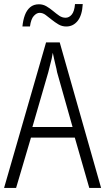

<svg xmlns="http://www.w3.org/2000/svg" viewBox="-20 -922 516 942"><path d="M418 0 347 -247H132L59 0H0L206 -714H273L476 0ZM260 -568Q257 -586 253 -600.5Q249 -615 246 -630.5Q243 -646 239 -663Q237 -649 233.5 -633.5Q230 -618 225.5 -602Q221 -586 217 -568L139 -299H336ZM90 -792Q93 -823 102 -847.5Q111 -872 128 -886.5Q145 -901 171 -901Q191 -901 208 -891Q225 -881 240.5 -868Q256 -855 270.5 -845Q285 -835 302 -835Q319 -835 332 -850.5Q345 -866 348 -902H386Q383 -847 361 -819.5Q339 -792 305 -792Q284 -792 266.5 -802.5Q249 -813 233.5 -825.5Q218 -838 204 -848.5Q190 -859 174 -859Q160 -859 146 -844Q132 -829 127 -792Z"/></svg>

Font: Noto Sans Bengali Condensed Light
Style: Regular
Weight: 300
Width: 3
Designer: Jelle Bosma - Monotype Design Team
Foundry: Monotype Imaging Inc.
Version: Version 2.003